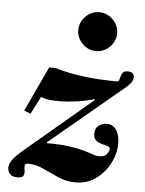

<svg xmlns="http://www.w3.org/2000/svg" viewBox="-52 -737 597 792"><g transform="rotate(5 247.0 -341.0)"><path d="M47 13Q29 13 19 2.5Q9 -8 9 -24Q9 -38 21.5 -56.5Q34 -75 79 -112L341 -333L339 -336Q301 -325 263 -320Q225 -315 198 -315Q176 -315 157 -316.5Q138 -318 118 -326L81 -253L54 -264L141 -450H166Q193 -442 224 -435.5Q255 -429 288 -425Q321 -421 355 -419Q389 -417 423 -417Q431 -417 433.5 -424Q436 -431 438 -439.5Q440 -448 445.5 -455Q451 -462 466 -462Q492 -462 492 -440Q492 -430 486 -420Q480 -410 467 -399L159 -142V-138Q217 -138 254 -132.5Q291 -127 313.5 -120.5Q336 -114 350.5 -108.5Q365 -103 379 -103Q402 -103 410.5 -116Q419 -129 419 -136Q419 -145 408.5 -148Q398 -151 384.5 -154.5Q371 -158 360.5 -166.5Q350 -175 350 -194Q350 -217 365 -228Q380 -239 398 -239Q424 -239 438 -218Q452 -197 452 -162Q452 -120 431.5 -80Q411 -40 374.5 -13.5Q338 13 290 13Q251 13 217.5 -2Q184 -17 152.5 -32Q121 -47 89 -47Q76 -47 75.5 -38Q75 -29 77 -17Q79 -5 74.5 4Q70 13 47 13ZM327 -534Q295 -534 271 -558Q247 -582 247 -614Q247 -647 271 -671Q295 -695 327 -695Q360 -695 384 -671Q408 -647 408 -614Q408 -582 384 -558Q360 -534 327 -534Z"/></g></svg>

Font: Libre Bodoni
Style: Bold Italic
Weight: 700
Italic angle: -13°
Version: Version 2.005;gftools[0.9.23]